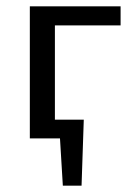

<svg xmlns="http://www.w3.org/2000/svg" viewBox="-20 -436 424 605"><path d="M153 -356V-59H244L237 149H178L169 0H74V-416H360V-356Z"/></svg>

Font: Ysabeau Infant Medium
Style: Regular
Weight: 500
Designer: Christian Thalmann (Catharsis Fonts)
Version: Version 0.003